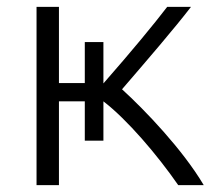

<svg xmlns="http://www.w3.org/2000/svg" viewBox="-20 -537 629 557"><path d="M86 0H151V-243H226V-129H280V-243C349 -190 436 -88 497 0H571C510 -103 401 -217 334 -278C403 -358 489 -458 534 -517H465C425 -465 365 -392 280 -295V-415H226V-296H151V-517H86Z"/></svg>

Font: Repo Light
Style: Regular
Weight: 300
Designer: Stefan Peev
Foundry: Context Ltd
Version: Version 001.502